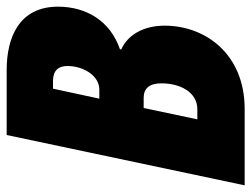

<svg xmlns="http://www.w3.org/2000/svg" viewBox="-114 -645 754 576"><g transform="rotate(-90 263.0 -357.0)"><path d="M-5 0H224C389 0 474 -118 474 -240C474 -304 446 -351 403 -370V-374C490 -404 531 -477 531 -560C531 -677 438 -714 341 -714H146ZM255 -436 285 -575H308C338 -575 353 -560 353 -532C353 -485 325 -436 282 -436ZM193 -142 227 -303H258C286 -303 301 -285 301 -250C301 -194 275 -142 223 -142Z"/></g></svg>

Font: Noto Sans UI Condensed Black
Style: Italic
Weight: 900
Width: 3
Italic angle: -192°
Designer: Monotype Design Team
Foundry: Monotype Imaging Inc.
Version: Version 1.901